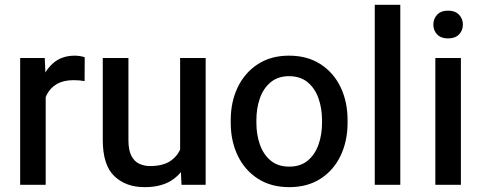

<svg xmlns="http://www.w3.org/2000/svg" viewBox="-20 -770 2015 800"><path d="M170.4 0H64V-528.3H166.5L170.4 -435.1ZM332.5 -432.1Q320.8 -434.1 309.6 -435.1Q298.3 -436 286.1 -436Q245.1 -436 217.5 -420.2Q189.9 -404.3 175.3 -376.2Q160.6 -348.1 157.7 -310.5L130.9 -303.2Q130.9 -368.7 148.2 -421.9Q165.5 -475.1 201.2 -506.6Q236.8 -538.1 292 -538.1Q301.8 -538.1 314.5 -536.1Q327.1 -534.2 333 -531.2Z M730.5 -528.3H836.9V0H736.3L730.5 -123.5ZM786.6 -235.4Q786.6 -164.6 766.1 -109.4Q745.6 -54.2 700.7 -22.2Q655.8 9.8 582.5 9.8Q504.4 9.8 456.3 -36.1Q408.2 -82 408.2 -187V-528.3H515.1V-186Q515.1 -144 527.6 -120.4Q540 -96.7 560.8 -87.4Q581.5 -78.1 605 -78.1Q658.2 -78.1 689.5 -98.9Q720.7 -119.6 734.1 -155.3Q747.6 -190.9 747.6 -234.4Z M941.4 -269.5Q941.4 -346.2 970.7 -406.7Q1000 -467.3 1054.4 -502.7Q1108.9 -538.1 1184.1 -538.1Q1260.7 -538.1 1315.4 -502.7Q1370.1 -467.3 1399.2 -406.7Q1428.2 -346.2 1428.2 -269.5V-258.3Q1428.2 -182.1 1399.2 -121.3Q1370.1 -60.5 1315.7 -25.4Q1261.2 9.8 1185.1 9.8Q1109.4 9.8 1054.7 -25.4Q1000 -60.5 970.7 -121.3Q941.4 -182.1 941.4 -258.3ZM1048.3 -258.3Q1048.3 -209 1063 -167.5Q1077.6 -126 1107.9 -100.8Q1138.2 -75.7 1185.1 -75.7Q1231.9 -75.7 1262.2 -100.8Q1292.5 -126 1307.1 -167.5Q1321.8 -209 1321.8 -258.3V-269.5Q1321.8 -318.4 1307.1 -360.1Q1292.5 -401.9 1262 -427.2Q1231.4 -452.6 1184.1 -452.6Q1138.2 -452.6 1107.7 -427.2Q1077.1 -401.9 1062.7 -360.1Q1048.3 -318.4 1048.3 -269.5Z M1647.9 0H1541.5V-750H1647.9Z M1846.7 -725.6Q1876.5 -725.6 1892.6 -708.7Q1908.7 -691.9 1908.7 -667.5Q1908.7 -643.1 1892.6 -626.5Q1876.5 -609.9 1846.7 -609.9Q1817.4 -609.9 1801.5 -626.5Q1785.6 -643.1 1785.6 -667.5Q1785.6 -691.9 1801.5 -708.7Q1817.4 -725.6 1846.7 -725.6ZM1900.4 0H1793.9V-528.3H1900.4Z"/></svg>

Font: Heebo Medium
Style: Regular
Weight: 500
Designer: Oded Ezer
Foundry: Ezer Type House
Version: Version 3.100